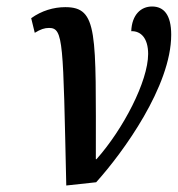

<svg xmlns="http://www.w3.org/2000/svg" viewBox="-20 -562 549 591"><path d="M76 -506 87 -461C105 -472 117 -476 131 -476C176 -476 174 -433 184 9L276 -1C359 -93 507 -297 507 -455C507 -517 484 -542 448 -542C414 -542 386 -517 384 -466C414 -467 436 -444 436 -396C436 -312 359 -164 277 -72H275C275 -463 282 -540 181 -540C145 -540 108 -529 76 -506Z"/></svg>

Font: Noto Serif Condensed Medium
Style: Italic
Weight: 500
Width: 3
Italic angle: -12°
Designer: Monotype Design Team
Foundry: Monotype Imaging Inc.
Version: Version 2.013